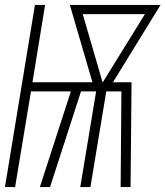

<svg xmlns="http://www.w3.org/2000/svg" viewBox="-24 -755 668 775"><path d="M-4 0 117 -735H158L107 -423H349L258 -735H624L432 -423H507L503 0H463L466 -386H405L341 0H300L364 -386H303L178 0H137L262 -386H101L37 0ZM391 -423 561 -698H310L390 -423Z"/></svg>

Font: Iosevka XLt Ex Obl
Style: Regular
Weight: 200
Width: 7
Italic angle: -9°
Monospace: yes
Designer: Belleve Invis
Foundry: Belleve Invis
Version: Version 32.5.0; ttfautohint (v1.8.4)